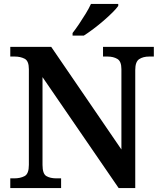

<svg xmlns="http://www.w3.org/2000/svg" viewBox="-20 -951 818 971"><path d="M32 0V-49H52Q83 -49 104.5 -60.5Q126 -72 126 -117V-601Q126 -643 104.5 -654Q83 -665 55 -665H32V-714H239L594 -195V-601Q594 -641 573.5 -653Q553 -665 524 -665H501V-714H758V-665H734Q704 -665 684 -652Q664 -639 664 -597V0H580L195 -561V-117Q195 -72 214.5 -60.5Q234 -49 265 -49H289V0ZM347 -784Q362 -803 379.5 -829Q397 -855 413.5 -882Q430 -909 440 -931H578V-921Q569 -908 549 -888Q529 -868 503.5 -846Q478 -824 452 -804.5Q426 -785 404 -771H347Z"/></svg>

Font: Noto Serif Telugu SemiBold
Style: Regular
Weight: 600
Designer: Jelle Bosma - Monotype Design Team
Foundry: Monotype Imaging Inc.
Version: Version 2.005; ttfautohint (v1.8.4.7-5d5b)